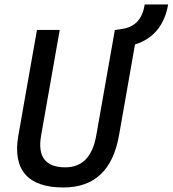

<svg xmlns="http://www.w3.org/2000/svg" viewBox="-20 -827 770 857"><path d="M263.2 9.8Q143.1 9.8 92.5 -49.1Q42 -107.9 62 -222.7L145 -693.4H246.6L163.6 -222.7Q138.2 -80.1 271.5 -80.1Q384.8 -80.1 409.7 -222.7L492.7 -693.4H496.6L527.3 -698.2Q611.3 -711.4 626 -807.1H730.5Q706.1 -667.5 582.5 -628.4L511.2 -222.7Q470.2 9.8 263.2 9.8Z"/></svg>

Font: Cascadia Mono
Style: Italic
Weight: 400
Italic angle: -10°
Monospace: yes
Designer: Aaron Bell
Foundry: Saja Typeworks
Version: Version 2404.023; ttfautohint (v1.8.4)